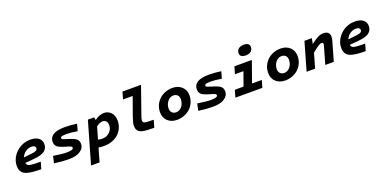

<svg xmlns="http://www.w3.org/2000/svg" viewBox="-8 -1797 6155 3072"><g transform="rotate(-20 3069.0 -260.5)"><path d="M431.2 -103 397.9 13.2Q310.1 13.2 248.8 6.1Q187.5 -1 147.9 -14.6Q108.4 -28.3 86.2 -52Q64 -75.7 55.4 -104.2Q46.9 -132.8 46.9 -174.8Q46.9 -219.2 63 -264.9Q79.1 -310.5 110.1 -351.1Q141.1 -391.6 182.4 -423.3Q223.6 -455.1 277.8 -473.6Q332 -492.2 390.1 -492.2Q482.4 -492.2 532.2 -453.6Q582 -415 582 -348.1Q582 -274.9 526.1 -233.6Q470.2 -192.4 346.2 -182.1L192.9 -168.9Q194.8 -151.4 202.6 -140.4Q210.4 -129.4 225.1 -121.6Q239.7 -113.8 268.6 -109.9Q297.4 -106 334.5 -104.5Q371.6 -103 431.2 -103ZM372.1 -378.9Q317.4 -378.9 269.8 -345.2Q222.2 -311.5 202.1 -258.8L346.2 -274.9Q397.9 -280.8 418.9 -294.7Q439.9 -308.6 439.9 -333Q439.9 -354 422.1 -366.5Q404.3 -378.9 372.1 -378.9Z M1134.8 -147.9Q1134.8 -78.1 1064.5 -32Q994.1 14.2 866.7 14.2Q757.8 14.2 621.6 -5.9L647.9 -123Q794.9 -99.1 871.6 -99.1Q987.8 -99.1 987.8 -137.2Q987.8 -152.8 976.8 -160.4Q965.8 -168 929.7 -179.2L863.8 -199.2Q776.9 -225.6 747.3 -254.6Q717.8 -283.7 717.8 -337.9Q717.8 -410.2 781.2 -450.7Q844.7 -491.2 979 -491.2Q1080.1 -491.2 1185.5 -475.1L1152.8 -358.9Q1037.1 -377.9 973.6 -377.9Q912.1 -377.9 888.9 -370.4Q865.7 -362.8 865.7 -346.2Q865.7 -332 873.8 -326.4Q881.8 -320.8 909.7 -312Q915.5 -310.1 918.9 -309.1L981.9 -289.1Q1073.7 -260.3 1104.2 -231.4Q1134.8 -202.6 1134.8 -147.9Z M1166.5 230 1369.6 -477.1H1477.5L1485.4 -428.2Q1565.4 -490.2 1647.5 -490.2Q1678.7 -490.2 1707.5 -478.3Q1736.3 -466.3 1760.3 -443.6Q1784.2 -420.9 1798.3 -383.5Q1812.5 -346.2 1812.5 -299.8Q1812.5 -235.4 1787.8 -179Q1763.2 -122.6 1719.2 -81.3Q1675.3 -40 1610.8 -16.1Q1546.4 7.8 1469.7 7.8Q1425.3 7.8 1377.4 0L1311.5 230ZM1577.6 -371.1Q1532.7 -371.1 1471.7 -326.2L1412.6 -122.1Q1445.3 -110.8 1475.6 -110.8Q1560.1 -110.8 1610.4 -160.6Q1660.6 -210.4 1660.6 -278.8Q1660.6 -323.7 1638.7 -347.4Q1616.7 -371.1 1577.6 -371.1Z M2061.5 -276.9 2172.4 -587.9H2008.3L2043.5 -710H2359.4L2200.2 -256.8Q2185.5 -215.8 2181.4 -199.2Q2177.2 -182.6 2177.2 -167Q2177.2 -142.1 2194.3 -131.3Q2211.4 -120.6 2249.5 -119.1L2359.4 -115.2L2323.2 8.8L2209.5 4.9Q2109.9 1 2068.6 -29.8Q2027.3 -60.5 2027.3 -131.8Q2027.3 -181.2 2061.5 -276.9Z M2811 -492.2Q2907.7 -492.2 2969 -435.8Q3030.3 -379.4 3030.3 -286.1Q3030.3 -222.2 3005.1 -165.5Q2980 -108.9 2937 -69.6Q2894 -30.3 2835.7 -7.6Q2777.3 15.1 2712.9 15.1Q2616.2 15.1 2555.2 -41.3Q2494.1 -97.7 2494.1 -190.9Q2494.1 -276.4 2537.1 -345.9Q2580.1 -415.5 2652.3 -453.9Q2724.6 -492.2 2811 -492.2ZM2739.3 -104Q2778.8 -104 2811.5 -129.2Q2844.2 -154.3 2862.1 -193.8Q2879.9 -233.4 2879.9 -276.9Q2879.9 -320.8 2854.2 -346.9Q2828.6 -373 2785.2 -373Q2725.6 -373 2684.8 -320.3Q2644 -267.6 2644 -200.2Q2644 -156.7 2669.9 -130.4Q2695.8 -104 2739.3 -104Z M3589.8 -147.9Q3589.8 -78.1 3519.5 -32Q3449.2 14.2 3321.8 14.2Q3212.9 14.2 3076.7 -5.9L3103 -123Q3250 -99.1 3326.7 -99.1Q3442.9 -99.1 3442.9 -137.2Q3442.9 -152.8 3431.9 -160.4Q3420.9 -168 3384.8 -179.2L3318.8 -199.2Q3231.9 -225.6 3202.4 -254.6Q3172.9 -283.7 3172.9 -337.9Q3172.9 -410.2 3236.3 -450.7Q3299.8 -491.2 3434.1 -491.2Q3535.2 -491.2 3640.6 -475.1L3607.9 -358.9Q3492.2 -377.9 3428.7 -377.9Q3367.2 -377.9 3344 -370.4Q3320.8 -362.8 3320.8 -346.2Q3320.8 -332 3328.9 -326.4Q3336.9 -320.8 3364.7 -312Q3370.6 -310.1 3374 -309.1L3437 -289.1Q3528.8 -260.3 3559.3 -231.4Q3589.8 -202.6 3589.8 -147.9Z M4093.8 -578.1Q4048.3 -578.1 4023.4 -596.2Q3998.5 -614.3 3998.5 -648.9Q3998.5 -691.9 4029.5 -721.4Q4060.5 -751 4123.5 -751Q4169.9 -751 4194.3 -732.9Q4218.8 -714.8 4218.8 -680.2Q4218.8 -633.3 4186.8 -605.7Q4154.8 -578.1 4093.8 -578.1ZM3742.7 -122.1H3890.6L3973.6 -355H3829.6L3864.7 -477.1H4161.6L4035.6 -122.1H4201.7L4166.5 0H3707.5Z M4652.3 -492.2Q4749 -492.2 4810.3 -435.8Q4871.6 -379.4 4871.6 -286.1Q4871.6 -222.2 4846.4 -165.5Q4821.3 -108.9 4778.3 -69.6Q4735.4 -30.3 4677 -7.6Q4618.7 15.1 4554.2 15.1Q4457.5 15.1 4396.5 -41.3Q4335.4 -97.7 4335.4 -190.9Q4335.4 -276.4 4378.4 -345.9Q4421.4 -415.5 4493.7 -453.9Q4565.9 -492.2 4652.3 -492.2ZM4580.6 -104Q4620.1 -104 4652.8 -129.2Q4685.5 -154.3 4703.4 -193.8Q4721.2 -233.4 4721.2 -276.9Q4721.2 -320.8 4695.6 -346.9Q4669.9 -373 4626.5 -373Q4566.9 -373 4526.1 -320.3Q4485.4 -267.6 4485.4 -200.2Q4485.4 -156.7 4511.2 -130.4Q4537.1 -104 4580.6 -104Z M5183.1 -477.1 5165 -383.8Q5247.1 -445.8 5291.5 -466.8Q5335.9 -487.8 5381.3 -487.8Q5433.6 -487.8 5460.4 -462.9Q5487.3 -438 5487.3 -391.1Q5487.3 -363.3 5477.1 -327.1L5383.3 0H5238.3L5324.2 -299.8Q5328.1 -311.5 5328.1 -324.2Q5328.1 -351.1 5302.2 -351.1Q5281.7 -351.1 5249.5 -332Q5217.3 -313 5136.2 -248L5064.9 0H4919.9L5057.1 -477.1Z M5955.1 -103 5921.9 13.2Q5834 13.2 5772.7 6.1Q5711.4 -1 5671.9 -14.6Q5632.3 -28.3 5610.1 -52Q5587.9 -75.7 5579.3 -104.2Q5570.8 -132.8 5570.8 -174.8Q5570.8 -219.2 5586.9 -264.9Q5603 -310.5 5634 -351.1Q5665 -391.6 5706.3 -423.3Q5747.6 -455.1 5801.8 -473.6Q5856 -492.2 5914.1 -492.2Q6006.3 -492.2 6056.2 -453.6Q6106 -415 6106 -348.1Q6106 -274.9 6050 -233.6Q5994.1 -192.4 5870.1 -182.1L5716.8 -168.9Q5718.8 -151.4 5726.6 -140.4Q5734.4 -129.4 5749 -121.6Q5763.7 -113.8 5792.5 -109.9Q5821.3 -106 5858.4 -104.5Q5895.5 -103 5955.1 -103ZM5896 -378.9Q5841.3 -378.9 5793.7 -345.2Q5746.1 -311.5 5726.1 -258.8L5870.1 -274.9Q5921.9 -280.8 5942.9 -294.7Q5963.9 -308.6 5963.9 -333Q5963.9 -354 5946 -366.5Q5928.2 -378.9 5896 -378.9Z"/></g></svg>

Font: IntelOne Mono Bold
Style: Italic
Weight: 700
Italic angle: -16°
Designer: Fred Shallcrass
Foundry: Frere-Jones Type LLC
Version: Version 1.200;hotconv 1.1.0;makeotfexe 2.6.0;FJTRelease1.2